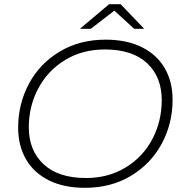

<svg xmlns="http://www.w3.org/2000/svg" viewBox="-20 -895 878 920"><path d="M67 -283Q67 -397 118.5 -493.5Q170 -590 265.5 -647.5Q361 -705 486 -705Q587 -705 659.5 -669Q732 -633 769.5 -568Q807 -503 807 -417Q807 -303 755 -206.5Q703 -110 607.5 -52.5Q512 5 387 5Q286 5 214 -31Q142 -67 104.5 -132Q67 -197 67 -283ZM755 -415Q755 -527 684.5 -592.5Q614 -658 482 -658Q375 -658 292 -607.5Q209 -557 163.5 -471.5Q118 -386 118 -285Q118 -174 189 -108Q260 -42 392 -42Q499 -42 582 -92.5Q665 -143 710 -228.5Q755 -314 755 -415ZM623 -757 528 -844 415 -757H363L503 -875H558L671 -757Z"/></svg>

Font: Idrija
Style: Italic
Weight: 300
Italic angle: -11.3°
Designer: Julieta Ulanovsky
Foundry: Julieta Ulanovsky
Version: Version 7.200